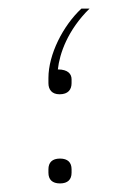

<svg xmlns="http://www.w3.org/2000/svg" viewBox="-20 -423 280 448"><path d="M119 -203C139 -203 147 -214 147 -229V-238C147 -250 139 -261 115 -261C119 -298 138 -353 189 -403H170C127 -363 93 -296 93 -241V-229C93 -214 101 -203 119 -203ZM120 5C138 5 147 -4 147 -20V-28C147 -44 138 -53 120 -53C102 -53 93 -44 93 -28V-20C93 -4 102 5 120 5Z"/></svg>

Font: IBM Plex Arabic Thin
Style: Regular
Weight: 100
Designer: Mike Abbink, Paul van der Laan, Pieter van Rosmalen, Wael Morcos, Khajak Apelian
Foundry: Bold Monday
Version: Version 1.0